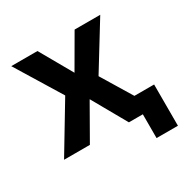

<svg xmlns="http://www.w3.org/2000/svg" viewBox="-145 -634 881 895"><g transform="rotate(-30 295.5 -186.5)"><path d="M448 128V0H414V-94H563V128ZM24 0 199 -291 203 -217 29 -501H170L269 -327L370 -501H508L334 -218L338 -290L514 0H373L269 -184H268L163 0Z"/></g></svg>

Font: Nunito Sans 7pt SemiCondensed
Style: Bold
Weight: 700
Width: 4
Designer: Vernon Adams
Foundry: Vernon Adams
Version: Version 3.101;gftools[0.9.27]